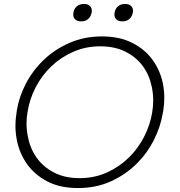

<svg xmlns="http://www.w3.org/2000/svg" viewBox="-20 -933 910 970"><path d="M374 17Q282 17 218 -17Q154 -51 116 -105Q78 -159 65 -226Q58 -262 58 -298Q58 -329 63 -359L65 -375Q76 -444 111 -511Q146 -578 201.5 -631Q257 -684 331.5 -716.5Q406 -749 495 -749Q584 -749 648 -716.5Q712 -684 750.5 -631Q789 -578 803 -511Q810 -475 810 -438Q810 -407 805 -375L802 -359Q791 -293 757.5 -226Q724 -159 669.5 -105Q615 -51 540.5 -17Q466 17 374 17ZM382 -33Q457 -33 520 -61.5Q583 -90 630.5 -136.5Q678 -183 708.5 -243Q739 -303 749 -366Q754 -396 754 -425Q754 -460 747 -493Q735 -553 702 -598.5Q669 -644 614.5 -671.5Q560 -699 487 -699Q413 -699 350.5 -671.5Q288 -644 240 -598.5Q192 -553 160.5 -492.5Q129 -432 119 -366Q114 -337 114 -309Q114 -276 121 -243Q132 -183 165 -136.5Q198 -90 252.5 -61.5Q307 -33 382 -33ZM390 -825Q368 -825 358 -837Q350 -846 350 -860Q350 -864 351 -869Q354 -889 368 -901Q382 -913 404 -913Q426 -913 436 -901Q444 -892 444 -878Q444 -874 443 -869Q439 -849 425.5 -837Q412 -825 390 -825ZM598 -825Q576 -825 566 -837Q558 -846 558 -860Q558 -864 559 -869Q562 -889 576 -901Q590 -913 612 -913Q634 -913 644 -901Q652 -892 652 -878Q652 -874 651 -869Q647 -849 633.5 -837Q620 -825 598 -825Z"/></svg>

Font: Sora ExtraLight
Style: Italic
Weight: 200
Designer: Jonathan Barnbrook, Juli√°n Moncada
Version: Version 1.000